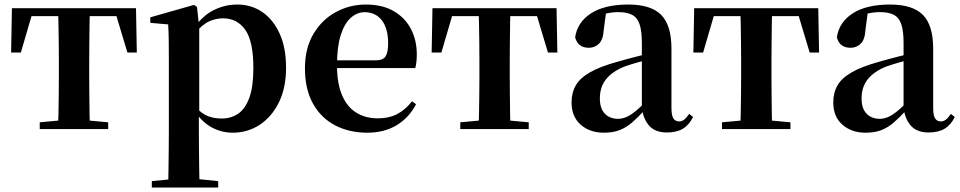

<svg xmlns="http://www.w3.org/2000/svg" viewBox="-20 -572 4255 851"><path d="M29.2 -339.1 32.8 -535.7H582.8L586.4 -339.1H544.7L486.1 -534.2L552 -500.4H63.6L129.5 -534.2L72.4 -339.1ZM156.1 0V-29.9L267.7 -40.2H348.6L459.5 -29.9V0ZM237.2 0Q238.2 -25.5 239.1 -67.4Q239.9 -109.4 240.4 -154.7Q240.9 -200 240.9 -234.8V-301.2Q240.9 -335.7 240.4 -381Q239.9 -426.4 239.1 -468.7Q238.2 -511 237.2 -535.7H378.4Q377.4 -511 376.9 -468.7Q376.4 -426.4 375.9 -381Q375.4 -335.7 375.4 -301.2V-234.8Q375.4 -200 375.9 -154.7Q376.4 -109.4 376.9 -67.4Q377.4 -25.5 378.4 0Z M652.9 259.3V230.8L762 220.1H841.4L947.1 230.8V259.3ZM725.4 259.3Q726.4 217.3 726.9 174.2Q727.4 131 727.9 89.9Q728.4 48.8 728.4 13.8V-308.7Q728.4 -358.5 727.9 -393Q727.4 -427.5 725.4 -463.8L646.2 -470.7V-495.2L840.2 -550.4L853.2 -540.9L861.8 -460.8L863.1 -455V-75.6L861.4 -63V13Q861.4 47.8 861.9 89.3Q862.4 130.8 862.9 174Q863.4 217.3 864.4 259.3ZM1011.1 16.2Q963 16.2 919.7 -6.7Q876.4 -29.6 840.3 -82.3H828.1L846.6 -97.8Q874.5 -67.8 901.5 -57.3Q928.6 -46.7 963.1 -46.7Q1003.7 -46.7 1035.3 -67.9Q1066.8 -89.1 1084.9 -138.2Q1103 -187.4 1103 -270.1Q1103 -389.4 1066.9 -440.1Q1030.8 -490.8 968.6 -490.8Q937.3 -490.8 907.4 -477.5Q877.5 -464.2 840 -421.1L825.1 -437.5H833.5Q871.3 -497.6 922.7 -524.8Q974.1 -551.9 1031.6 -551.9Q1093.4 -551.9 1141.9 -519.1Q1190.5 -486.2 1219.2 -423.5Q1247.9 -360.9 1247.9 -271.4Q1247.9 -182.3 1216 -117.9Q1184.1 -53.5 1130.7 -18.6Q1077.3 16.2 1011.1 16.2Z M1608.2 16.2Q1527.8 16.2 1465.2 -16.5Q1402.6 -49.1 1367.1 -113Q1331.6 -176.9 1331.6 -268.8Q1331.6 -358.8 1369.6 -422.2Q1407.5 -485.7 1469.2 -518.8Q1530.9 -551.9 1601.4 -551.9Q1675.1 -551.9 1725.5 -522.5Q1775.8 -493.1 1801.6 -443.2Q1827.4 -393.3 1827.4 -330.9Q1827.4 -296.1 1820.7 -270.2H1390.1V-304.6H1645.4Q1677.5 -304.6 1688.9 -322.2Q1700.3 -339.8 1700.3 -380.4Q1700.3 -446.3 1672.2 -482.2Q1644.1 -518 1596.1 -518Q1562.7 -518 1534.6 -492.9Q1506.6 -467.8 1490.1 -416Q1473.7 -364.1 1473.7 -282.7Q1473.7 -200.5 1496.9 -148.2Q1520 -95.8 1560.8 -71.7Q1601.5 -47.5 1653.4 -47.5Q1706.4 -47.5 1742.9 -67.7Q1779.3 -87.9 1806.2 -123.2L1824.1 -109.9Q1792.6 -49.8 1737.7 -16.8Q1682.7 16.2 1608.2 16.2Z M1893.2 -339.1 1896.8 -535.7H2446.8L2450.4 -339.1H2408.7L2350.1 -534.2L2416 -500.4H1927.6L1993.5 -534.2L1936.4 -339.1ZM2020.1 0V-29.9L2131.7 -40.2H2212.6L2323.5 -29.9V0ZM2101.2 0Q2102.2 -25.5 2103.1 -67.4Q2103.9 -109.4 2104.4 -154.7Q2104.9 -200 2104.9 -234.8V-301.2Q2104.9 -335.7 2104.4 -381Q2103.9 -426.4 2103.1 -468.7Q2102.2 -511 2101.2 -535.7H2242.4Q2241.4 -511 2240.9 -468.7Q2240.4 -426.4 2239.9 -381Q2239.4 -335.7 2239.4 -301.2V-234.8Q2239.4 -200 2239.9 -154.7Q2240.4 -109.4 2240.9 -67.4Q2241.4 -25.5 2242.4 0Z M2656.6 16.2Q2594.2 16.2 2553.8 -19.4Q2513.3 -54.9 2513.3 -117.6Q2513.3 -161.2 2532 -193.6Q2550.7 -226.1 2595.1 -251.5Q2639.6 -277 2715.4 -297.9Q2754.8 -309.4 2804.4 -322Q2854 -334.6 2894 -344.4V-318.9Q2854 -308.9 2814 -297.6Q2773.9 -286.4 2747.1 -276.7Q2693.3 -254.9 2666.1 -220.6Q2638.8 -186.4 2638.8 -135.9Q2638.8 -90.4 2661.1 -67.9Q2683.3 -45.3 2720 -45.3Q2736.3 -45.3 2754.7 -52.6Q2773.1 -59.9 2797.4 -79.7Q2821.8 -99.4 2855.3 -135.5L2870.8 -82.4H2835.7Q2806.6 -50.6 2781.2 -28.7Q2755.7 -6.8 2726.4 4.7Q2697 16.2 2656.6 16.2ZM2936.1 15.2Q2884.6 15.2 2857.9 -14.2Q2831.2 -43.6 2824.9 -94V-96.5V-381.4Q2824.9 -434.7 2814.8 -464.5Q2804.7 -494.3 2781.6 -506.3Q2758.5 -518.3 2720 -518.3Q2694.4 -518.3 2667.3 -512.2Q2640.2 -506.1 2603.8 -491.2L2666.1 -516.3L2655.9 -439.2Q2653.3 -395.9 2634.6 -378Q2615.8 -360.2 2590.3 -360.2Q2541.1 -360.2 2529.2 -406.5Q2538.9 -473.5 2599.4 -512.7Q2659.9 -551.9 2765.1 -551.9Q2865.4 -551.9 2910.7 -505.9Q2956.1 -459.8 2956.1 -356.2V-94.8Q2956.1 -60.3 2964.8 -47Q2973.6 -33.8 2989.7 -33.8Q3001.3 -33.8 3011.3 -40.9Q3021.3 -48.1 3034.7 -67.2L3051.9 -53.4Q3034 -17.5 3006.2 -1.1Q2978.4 15.2 2936.1 15.2Z M3053.2 -339.1 3056.8 -535.7H3606.8L3610.4 -339.1H3568.7L3510.1 -534.2L3576 -500.4H3087.6L3153.5 -534.2L3096.4 -339.1ZM3180.1 0V-29.9L3291.7 -40.2H3372.6L3483.5 -29.9V0ZM3261.2 0Q3262.2 -25.5 3263.1 -67.4Q3263.9 -109.4 3264.4 -154.7Q3264.9 -200 3264.9 -234.8V-301.2Q3264.9 -335.7 3264.4 -381Q3263.9 -426.4 3263.1 -468.7Q3262.2 -511 3261.2 -535.7H3402.4Q3401.4 -511 3400.9 -468.7Q3400.4 -426.4 3399.9 -381Q3399.4 -335.7 3399.4 -301.2V-234.8Q3399.4 -200 3399.9 -154.7Q3400.4 -109.4 3400.9 -67.4Q3401.4 -25.5 3402.4 0Z M3816.6 16.2Q3754.2 16.2 3713.8 -19.4Q3673.3 -54.9 3673.3 -117.6Q3673.3 -161.2 3692 -193.6Q3710.7 -226.1 3755.1 -251.5Q3799.6 -277 3875.4 -297.9Q3914.8 -309.4 3964.4 -322Q4014 -334.6 4054 -344.4V-318.9Q4014 -308.9 3974 -297.6Q3933.9 -286.4 3907.1 -276.7Q3853.3 -254.9 3826.1 -220.6Q3798.8 -186.4 3798.8 -135.9Q3798.8 -90.4 3821.1 -67.9Q3843.3 -45.3 3880 -45.3Q3896.3 -45.3 3914.7 -52.6Q3933.1 -59.9 3957.4 -79.7Q3981.8 -99.4 4015.3 -135.5L4030.8 -82.4H3995.7Q3966.6 -50.6 3941.2 -28.7Q3915.7 -6.8 3886.4 4.7Q3857 16.2 3816.6 16.2ZM4096.1 15.2Q4044.6 15.2 4017.9 -14.2Q3991.2 -43.6 3984.9 -94V-96.5V-381.4Q3984.9 -434.7 3974.8 -464.5Q3964.7 -494.3 3941.6 -506.3Q3918.5 -518.3 3880 -518.3Q3854.4 -518.3 3827.3 -512.2Q3800.2 -506.1 3763.8 -491.2L3826.1 -516.3L3815.9 -439.2Q3813.3 -395.9 3794.6 -378Q3775.8 -360.2 3750.3 -360.2Q3701.1 -360.2 3689.2 -406.5Q3698.9 -473.5 3759.4 -512.7Q3819.9 -551.9 3925.1 -551.9Q4025.4 -551.9 4070.7 -505.9Q4116.1 -459.8 4116.1 -356.2V-94.8Q4116.1 -60.3 4124.8 -47Q4133.6 -33.8 4149.7 -33.8Q4161.3 -33.8 4171.3 -40.9Q4181.3 -48.1 4194.7 -67.2L4211.9 -53.4Q4194 -17.5 4166.2 -1.1Q4138.4 15.2 4096.1 15.2Z"/></svg>

Font: Noto Serif HK
Style: Regular
Weight: 200
Designer: Ryoko NISHIZUKA 西塚涼子 (kana & ideographs); Frank Grießhammer (Latin, Greek & Cyrillic); Wenlong ZHANG 张文龙 (bopomofo); San
Foundry: Adobe
Version: Version 2.001;hotconv 1.1.0;makeotfexe 2.6.0